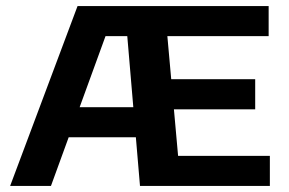

<svg xmlns="http://www.w3.org/2000/svg" viewBox="-20 -615 955 635"><path d="M13.5 0 236.5 -595H456V-495.5H329L148.5 0ZM172 -161 204 -260.5H465V-161ZM443 0 392.5 -595H868.5V-495.5H533.5L569 -99.5H872.5V0ZM483 -253.5V-353H824V-253.5Z"/></svg>

Font: Encode Sans SC SemiExpanded SemiBold
Style: Regular
Weight: 600
Width: 6
Designer: Multiple Designers
Foundry: Impallari Type
Version: Version 3.002